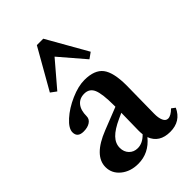

<svg xmlns="http://www.w3.org/2000/svg" viewBox="-219 -805 901 901"><g transform="rotate(-45 231.5 -354.5)"><path d="M118.2 -498 89.8 -519 204.1 -719.7H246.6L360.8 -519L331.5 -498L224.6 -622.6ZM147 11.2Q95.7 11.2 61.3 -16.8Q26.9 -44.9 26.9 -86.9Q26.9 -162.6 148.9 -210.4L260.3 -254.4V-262.7Q260.3 -340.8 247.1 -371.1Q233.9 -401.4 200.2 -401.4Q168.5 -401.4 150.9 -379.6Q133.3 -357.9 133.3 -318.4Q133.3 -299.8 116.7 -288.6Q100.1 -277.3 73.2 -277.3Q32.7 -277.3 32.7 -312Q32.7 -337.9 68.1 -369.9Q103.5 -401.9 154.3 -424.1Q205.1 -446.3 246.1 -446.3Q313 -446.3 340.6 -410.4Q368.2 -374.5 368.2 -287.6Q368.2 -255.9 365.7 -103.5Q365.2 -75.2 373 -57.6Q380.9 -40 396 -40Q415 -40 439.5 -64.5L457.5 -50.8Q429.2 11.2 359.4 11.2Q287.6 11.2 265.6 -47.4Q217.8 11.2 147 11.2ZM138.2 -103.5Q138.2 -76.7 154.8 -59.6Q171.4 -42.5 197.3 -42.5Q230 -42.5 259.3 -72.8Q257.8 -85 257.8 -98.1Q259.8 -176.3 259.8 -214.8L231.9 -202.1Q183.6 -180.2 160.9 -156.5Q138.2 -132.8 138.2 -103.5Z"/></g></svg>

Font: Elstob SemiBold
Style: Regular
Weight: 600
Designer: Peter S. Baker
Version: Version 1.015